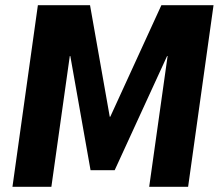

<svg xmlns="http://www.w3.org/2000/svg" viewBox="-20 -720 849 740"><path d="M126 -700H327L403 -270H405L602 -700H803L705 0H555L626 -504H624L422 -64H329L251 -504H249L178 0H28Z"/></svg>

Font: Pathway Extreme SemiCondensed
Style: Bold Italic
Weight: 700
Width: 4
Italic angle: -8°
Version: Version 1.001;gftools[0.9.26]